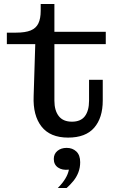

<svg xmlns="http://www.w3.org/2000/svg" viewBox="-20 -672 590 953"><path d="M318 11Q229 11 186 -44Q143 -99 147 -195L155 -453H14V-510H60Q106 -510 132.5 -521Q159 -532 170.5 -556Q182 -580 182 -618V-652H250V-172Q250 -124 271.5 -96Q293 -68 337 -68Q381 -68 401.5 -95.5Q422 -123 422 -172V-276H490V-173Q490 -87 447.5 -38Q405 11 318 11ZM250 -453V-514H505V-453ZM267 261Q290 238 304 215Q318 192 322 170Q289 174 268 159.5Q247 145 247 117Q247 92 265 77Q283 62 311 62Q340 62 359 80Q378 98 378 133Q378 160 369 183.5Q360 207 344 226.5Q328 246 311 261Z"/></svg>

Font: Montagu Slab 24pt
Style: Regular
Weight: 400
Designer: Florian Karsten
Foundry: Florian Karsten
Version: Version 1.000